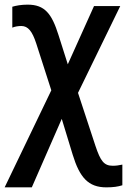

<svg xmlns="http://www.w3.org/2000/svg" viewBox="-32 -567 548 827"><path d="M87 -547C60 -547 38 -543 21 -538V-448C33 -453 47 -455 60 -455C89 -455 107 -432 124 -380L189 -178L-12 240H105L234 -55L281 99C311 197 348 240 426 240C456 240 476 237 495 231V142C481 145 468 147 454 147C416 147 401 127 379 61L304 -167L486 -541H373L260 -290L220 -416C191 -508 161 -547 87 -547Z"/></svg>

Font: Noto Sans UI SemiCondensed Medium
Style: Regular
Weight: 500
Width: 4
Designer: Monotype Design Team
Foundry: Monotype Imaging Inc.
Version: Version 1.901